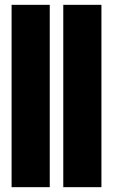

<svg xmlns="http://www.w3.org/2000/svg" viewBox="-20 -775 468 795"><path d="M186 -755V0H28V-755ZM400 -755V0H242V-755Z"/></svg>

Font: Danfo
Style: Regular
Weight: 400
Designer: Seyi Olusanya, David Udoh, Eyiyemi Adegbite, Mirko Velimirović
Version: Version 1.000